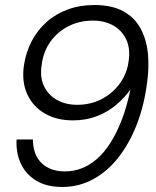

<svg xmlns="http://www.w3.org/2000/svg" viewBox="-20 -732 621 764"><path d="M228 12Q165 12 123.5 -13.5Q82 -39 62.5 -82Q43 -125 46 -177H111Q111 -117 145 -83.5Q179 -50 239 -50Q273 -50 304.5 -62Q336 -74 365 -99Q394 -124 419 -163Q444 -202 464.5 -255Q485 -308 499 -376Q476 -343 442 -314.5Q408 -286 365 -269.5Q322 -253 270 -253Q205 -253 158 -280.5Q111 -308 88.5 -357Q66 -406 75 -471Q83 -524 106 -568Q129 -612 165.5 -644.5Q202 -677 250 -694.5Q298 -712 355 -712Q426 -712 471 -687Q516 -662 539.5 -618.5Q563 -575 568.5 -519Q574 -463 565 -402Q554 -314 525 -238.5Q496 -163 452 -106.5Q408 -50 351 -19Q294 12 228 12ZM287 -315Q342 -315 386 -338.5Q430 -362 458 -401.5Q486 -441 492 -490Q499 -539 482.5 -574.5Q466 -610 431.5 -630Q397 -650 350 -650Q295 -650 251 -627Q207 -604 179.5 -564.5Q152 -525 146 -475Q138 -426 154.5 -390.5Q171 -355 205.5 -335Q240 -315 287 -315Z"/></svg>

Font: DM Sans 36pt Light
Style: Italic
Weight: 300
Italic angle: -10°
Designer: Colophon Foundry, Jonny Pinhorn
Foundry: Colophon Foundry
Version: Version 4.004;gftools[0.9.30]